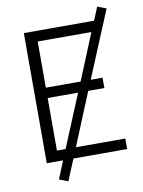

<svg xmlns="http://www.w3.org/2000/svg" viewBox="-95 -828 752 1007"><g transform="rotate(-10 281.0 -325.0)"><path d="M186 113 139 95 178 0H91V-693H465L494 -763L541 -745L394 -391H457V-336H371L256 -56H519V0H233ZM155 -391H340L441 -637H155ZM155 -56H201L317 -336H155Z"/></g></svg>

Font: Ubuntu Sans Light
Style: Regular
Weight: 300
Designer: Dalton Maag Ltd
Foundry: Dalton Maag Ltd
Version: Version 1.006; ttfautohint (v1.8.4.7-5d5b)